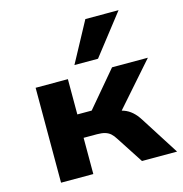

<svg xmlns="http://www.w3.org/2000/svg" viewBox="-113 -880 936 983"><g transform="rotate(-15 355.0 -388.5)"><path d="M90 0V-503H261V-316H337L495 -503H685L458 -245L447 -283Q476 -280 498 -272Q520 -264 539 -247.5Q558 -231 575 -204L705 0H519L426 -143Q415 -161 403 -171.5Q391 -182 374 -187Q357 -192 332 -192H261V0ZM312 -564 427 -777H603L437 -564Z"/></g></svg>

Font: Nunito Sans 7pt SemiExpanded ExtraBold
Style: Regular
Weight: 800
Width: 6
Designer: Vernon Adams
Foundry: Vernon Adams
Version: Version 3.101;gftools[0.9.27]